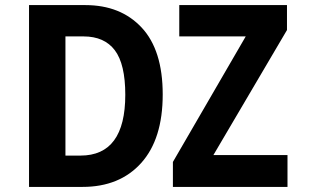

<svg xmlns="http://www.w3.org/2000/svg" viewBox="-20 -734 1240 754"><path d="M304 0Q450 0 534.5 -94Q619 -188 619 -363Q619 -537 536.5 -625.5Q454 -714 315 -714H94V0ZM1109 0V-125H818L1107 -616V-714H684V-591H945L659 -98V0ZM237 -591H308Q390 -591 431 -536.5Q472 -482 472 -362Q472 -123 296 -123H237Z"/></svg>

Font: Noto Sans Mono UI
Style: Bold
Weight: 700
Designer: Monotype Design team
Foundry: Monotype Imaging Inc.
Version: 1.000